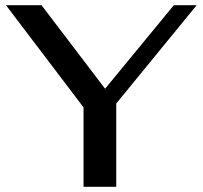

<svg xmlns="http://www.w3.org/2000/svg" viewBox="-20 -720 781 740"><path d="M302 -306 3 -700H140L385 -378L650 -700H738L428 -321V0H302Z"/></svg>

Font: Fahkwang Medium
Style: Regular
Weight: 500
Version: Version 1.000; ttfautohint (v1.6)